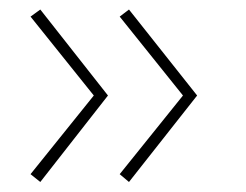

<svg xmlns="http://www.w3.org/2000/svg" viewBox="-20 -418 504 393"><path d="M225 -61.5 354.5 -222.5 225 -384 244 -398.5 383.5 -222.5 244 -45.5ZM42.5 -61.5 172 -222.5 42.5 -384 62.5 -398.5 201 -222.5 62.5 -45.5Z"/></svg>

Font: League Spartan ExtraLight
Style: Regular
Weight: 200
Foundry: The League of Moveable Type
Version: Version 2.002